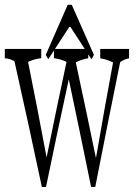

<svg xmlns="http://www.w3.org/2000/svg" viewBox="-34 -779 563 790"><path d="M497.1 -577.6Q497.1 -563 497.1 -539.1Q478.5 -536.1 460.4 -523.4Q409.2 -271.5 357.9 -9.8H340.8Q294.9 -235.8 249 -452.6Q202.1 -236.3 155.3 -9.8H138.2Q82.5 -273.4 25.4 -527.3Q5.4 -538.1 -14.2 -539.1Q-14.2 -563 -14.2 -577.6H135.7Q135.7 -563.5 135.7 -539.6Q109.4 -537.1 81.5 -524.4Q120.1 -333 157.7 -131.3Q198.7 -332.5 239.7 -524.4Q213.9 -536.6 188 -539.6Q188 -563.5 188 -577.6H329.1Q329.1 -563.5 329.1 -539.1Q303.7 -535.6 277.8 -522.5Q319.3 -330.1 360.8 -128.4Q395.5 -330.1 431.2 -522Q404.8 -535.2 378.4 -539.1Q378.4 -563 378.4 -577.6ZM253.4 -671.9 164.6 -535.2 154.3 -553.2 244.6 -759.3H261.2L352.5 -553.2L342.3 -535.2Z"/></svg>

Font: Scarab Serif
Style: Condensed-Light
Weight: 300
Designer: John Roberts
Foundry: Scarab
Version: 1.0